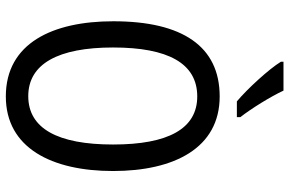

<svg xmlns="http://www.w3.org/2000/svg" viewBox="-187 -796 993 659"><g transform="rotate(90 309.5 -466.5)"><path d="M291 -943H192V-934C217 -893 286 -818 328 -783H382V-795C353 -832 312 -898 291 -943ZM567 -358C567 -568 488 -724 311 -724C139 -724 53 -596 53 -359C53 -151 128 10 311 10C488 10 567 -148 567 -358ZM143 -358C143 -546 197 -647 311 -647C422 -647 476 -547 476 -358C476 -168 421 -67 310 -67C199 -67 143 -170 143 -358Z"/></g></svg>

Font: Noto Sans Sinhala UI Condensed
Style: Regular
Weight: 400
Width: 3
Designer: Jelle Bosma - Monotype Design Team
Foundry: Monotype Imaging Inc.
Version: Version 2.006